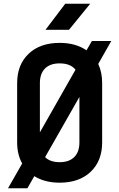

<svg xmlns="http://www.w3.org/2000/svg" viewBox="-20 -970 640 1030"><path d="M23 40 99 -93Q72 -141 72 -206V-524Q72 -623 133.5 -681.5Q195 -740 300 -740Q386 -740 444 -700L473 -750H577L507 -627Q528 -582 528 -525V-206Q528 -107 466.5 -48.5Q405 10 300 10Q220 10 164 -25L127 40ZM194 -524V-260L385 -596Q358 -630 300 -630Q249 -630 221.5 -602.5Q194 -575 194 -524ZM300 -100Q351 -100 378.5 -127.5Q406 -155 406 -206V-450L222 -127Q249 -100 300 -100ZM224 -810 330 -950H464L350 -810Z"/></svg>

Font: JetBrains Mono NL
Style: Bold
Weight: 700
Monospace: yes
Designer: Philipp Nurullin, Konstantin Bulenkov
Foundry: JetBrains
Version: Version 2.305; ttfautohint (v1.8.4.7-5d5b)